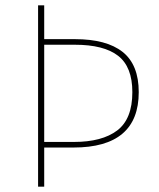

<svg xmlns="http://www.w3.org/2000/svg" viewBox="-20 -701 598 721"><path d="M261 -554Q380 -554 440.5 -506Q501 -458 501 -355Q501 -147 256 -147H146V0H123V-681H146V-554ZM258 -168Q363 -168 420 -211Q477 -254 477 -355Q477 -450 423.5 -491.5Q370 -533 261 -533H146V-168Z"/></svg>

Font: FiraGO Thin
Style: Regular
Weight: 100
Designer: bBox Type
Foundry: bBox Type GmbH
Version: Version 1.001;PS 001.001;hotconv 1.0.88;makeotf.lib2.5.64775